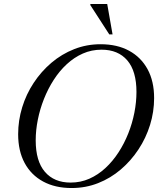

<svg xmlns="http://www.w3.org/2000/svg" viewBox="-20 -938 804 968"><path d="M160 -230.5Q160 -125.5 206.5 -71.5Q253 -17.5 336 -17.5Q386.5 -17.5 430.5 -37Q474.5 -56.5 511.5 -90.8Q548.5 -125 577.5 -169.8Q606.5 -214.5 626.8 -265.5Q647 -316.5 657.5 -370Q668 -423.5 668 -474.5Q668 -579.5 621.8 -633.5Q575.5 -687.5 492 -687.5Q441.5 -687.5 397.5 -668Q353.5 -648.5 316.5 -614.2Q279.5 -580 250.8 -535.2Q222 -490.5 201.8 -439.5Q181.5 -388.5 170.8 -335Q160 -281.5 160 -230.5ZM757 -443.5Q757 -374.5 736.5 -308.2Q716 -242 678.2 -184.8Q640.5 -127.5 589 -83.5Q537.5 -39.5 474.8 -14.8Q412 10 341 10Q258 10 197.5 -22.8Q137 -55.5 104.2 -116.2Q71.5 -177 71.5 -261.5Q71.5 -330.5 91.8 -396.8Q112 -463 149.8 -520.2Q187.5 -577.5 239.2 -621.5Q291 -665.5 353.8 -690.2Q416.5 -715 487 -715Q570.5 -715 630.8 -682.2Q691 -649.5 724 -589Q757 -528.5 757 -443.5ZM547.5 -764.5H531L435 -913L436 -918H520.5Z"/></svg>

Font: Newsreader 60pt
Style: Italic
Weight: 400
Italic angle: -17°
Designer: Hugues Gentile
Foundry: Production Type
Version: Version 1.003